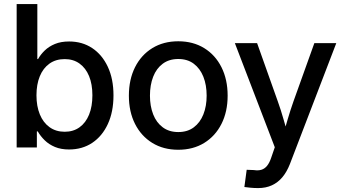

<svg xmlns="http://www.w3.org/2000/svg" viewBox="-20 -748 1743 974"><path d="M330.1 10.3Q289.6 10.3 259 -2.4Q228.5 -15.1 207 -36.1Q185.5 -57.1 171.4 -81.5H167V0H64.5V-727.5H169.4V-448.2H172.9Q186 -471.7 207 -491.9Q228 -512.2 258.5 -524.9Q289.1 -537.6 330.6 -537.6Q397 -537.6 447.5 -504.2Q498 -470.7 526.9 -409.2Q555.7 -347.7 555.7 -264.2Q555.7 -180.7 527.1 -118.9Q498.5 -57.1 448 -23.4Q397.5 10.3 330.1 10.3ZM308.1 -79.6Q352.1 -79.6 383.5 -102.3Q415 -125 431.9 -166.5Q448.7 -208 448.7 -264.6Q448.7 -320.8 431.9 -361.8Q415 -402.8 383.5 -425.5Q352.1 -448.2 308.1 -448.2Q263.2 -448.2 231 -425.3Q198.7 -402.3 181.9 -361.1Q165 -319.8 165 -264.6Q165 -209 182.1 -167.5Q199.2 -126 231.4 -102.8Q263.7 -79.6 308.1 -79.6Z M884.3 11.7Q809.1 11.7 752.7 -22.9Q696.3 -57.6 665 -119.4Q633.8 -181.2 633.8 -262.7Q633.8 -344.7 665 -407Q696.3 -469.2 752.7 -503.9Q809.1 -538.6 884.3 -538.6Q959.5 -538.6 1015.9 -503.9Q1072.3 -469.2 1103.5 -407Q1134.8 -344.7 1134.8 -262.7Q1134.8 -181.2 1103.5 -119.4Q1072.3 -57.6 1015.9 -22.9Q959.5 11.7 884.3 11.7ZM884.3 -78.1Q931.2 -78.1 963.1 -102.1Q995.1 -126 1011.7 -167.7Q1028.3 -209.5 1028.3 -262.7Q1028.3 -316.9 1011.7 -358.6Q995.1 -400.4 963.1 -424.6Q931.2 -448.7 884.3 -448.7Q837.9 -448.7 805.7 -424.8Q773.4 -400.9 757.1 -358.9Q740.7 -316.9 740.7 -262.7Q740.7 -209.5 757.1 -167.7Q773.4 -126 805.7 -102.1Q837.9 -78.1 884.3 -78.1Z M1219.7 200.7 1231.4 113.3 1267.6 114.7Q1289.1 118.2 1305.7 113.3Q1322.3 108.4 1334.7 93.3Q1347.2 78.1 1356 51.3L1374 -1L1171.4 -529.3H1284.2L1389.2 -233.9Q1405.3 -189 1418 -144Q1430.7 -99.1 1443.8 -54.2H1413.6Q1426.8 -99.1 1439.9 -144.3Q1453.1 -189.5 1468.8 -233.9L1574.7 -529.3H1686L1450.7 84Q1435.1 124 1412.4 151.1Q1389.6 178.2 1359.1 192.1Q1328.6 206.1 1289.6 206.1Q1269 206.1 1251 204.3Q1232.9 202.6 1219.7 200.7Z"/></svg>

Font: Inter 24pt Medium
Style: Regular
Weight: 500
Designer: Rasmus Andersson
Foundry: rsms
Version: Version 4.001;git-66647c0bb